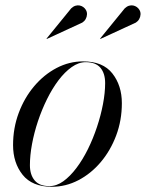

<svg xmlns="http://www.w3.org/2000/svg" viewBox="-20 -705 558 735"><path d="M178.5 10Q103 10 66.5 -36Q30 -82 30 -149.5Q30 -215 51.8 -273Q73.5 -331 111 -375.2Q148.5 -419.5 196.8 -444.8Q245 -470 298 -470Q374 -470 410.2 -423.8Q446.5 -377.5 446.5 -310Q446.5 -244.5 424.8 -186.5Q403 -128.5 365.5 -84.2Q328 -40 279.8 -15Q231.5 10 178.5 10ZM169 7.5Q196.5 7.5 222.5 -11.2Q248.5 -30 272.5 -61.8Q296.5 -93.5 316.5 -134Q336.5 -174.5 351.2 -218.8Q366 -263 374.2 -306.5Q382.5 -350 382.5 -387Q382.5 -424 364.5 -445.5Q346.5 -467 308 -467Q281 -467 254.5 -448.2Q228 -429.5 204 -397.8Q180 -366 160 -325.5Q140 -285 125.2 -240.8Q110.5 -196.5 102.5 -153.2Q94.5 -110 94.5 -72.5Q94.5 -36 112.8 -14.2Q131 7.5 169 7.5ZM364.5 -556 363 -557 457.5 -673Q465.5 -680.5 473.8 -683Q482 -685.5 489.8 -684Q497.5 -682.5 503.8 -678Q510 -673.5 513.5 -667.5Q518.5 -659.5 518 -649.8Q517.5 -640 512.8 -631.8Q508 -623.5 500 -618.5ZM159.5 -556 158 -557 252.5 -673Q260.5 -680.5 268.8 -683Q277 -685.5 284.8 -684Q292.5 -682.5 298.8 -678Q305 -673.5 308.5 -667.5Q313.5 -659.5 313 -649.8Q312.5 -640 307.8 -631.8Q303 -623.5 295 -618.5Z"/></svg>

Font: Bodoni Moda 72pt
Style: Italic
Weight: 400
Italic angle: -13°
Designer: Owen Earl
Foundry: indestructible type
Version: Version 2.005